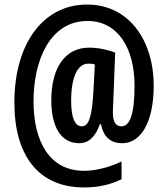

<svg xmlns="http://www.w3.org/2000/svg" viewBox="-20 -741 735 842"><path d="M654 -365C654 -568 542 -721 363 -721C173 -722 43 -554 43 -291C43 -55 152 81 348 81C412 81 464 69 513 45V-33C464 -9 403 8 348 8C197 8 127 -121 127 -297C127 -477 200 -649 363 -649C494 -650 570 -533 570 -366C570 -238 549 -187 512 -187C489 -187 475 -205 475 -246C475 -261 476 -283 477 -302L485 -510C450 -524 408 -532 371 -532C266 -532 205 -445 205 -301C205 -182 249 -113 327 -113C368 -113 398 -140 418 -196H423C433 -143 463 -113 516 -113C600 -113 654 -209 654 -365ZM292 -299C292 -404 321 -462 367 -462C378 -462 387 -461 396 -458L390 -346C384 -231 370 -187 339 -187C309 -187 292 -223 292 -299Z"/></svg>

Font: Noto Sans Devanagari ExtraCondensed SemiBold
Style: Regular
Weight: 600
Width: 2
Designer: Jelle Bosma - Monotype Design Team
Foundry: Monotype Imaging Inc.
Version: Version 2.004